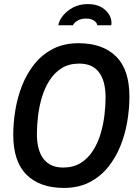

<svg xmlns="http://www.w3.org/2000/svg" viewBox="-20 -910 678 942"><path d="M293 12Q176 12 110.5 -52.5Q45 -117 45 -249Q45 -308 55.5 -371Q66 -434 89 -492Q112 -550 149.5 -596.5Q187 -643 240.5 -670.5Q294 -698 366 -698Q483 -698 549 -633.5Q615 -569 615 -436Q615 -377 604.5 -314Q594 -251 570.5 -193Q547 -135 509.5 -89Q472 -43 418.5 -15.5Q365 12 293 12ZM290 -88Q340 -88 376 -110.5Q412 -133 436 -170.5Q460 -208 473.5 -253.5Q487 -299 492.5 -345.5Q498 -392 498 -432Q498 -513 465.5 -555.5Q433 -598 369 -598Q318 -598 282.5 -575.5Q247 -553 223 -515.5Q199 -478 185.5 -432.5Q172 -387 166.5 -340Q161 -293 161 -253Q161 -173 193.5 -130.5Q226 -88 290 -88ZM266 -786Q270 -810 289.5 -834Q309 -858 340 -874Q371 -890 411 -890Q452 -890 478.5 -874Q505 -858 517.5 -834.5Q530 -811 526 -786H457Q457 -797 442.5 -808Q428 -819 402 -819Q377 -819 359.5 -808Q342 -797 338 -786Z"/></svg>

Font: Archivo Narrow SemiBold
Style: Italic
Weight: 600
Italic angle: -8°
Designer: Hector Gatti
Foundry: Omnibus-Type
Version: Version 3.002